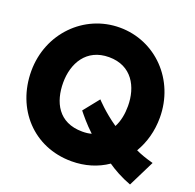

<svg xmlns="http://www.w3.org/2000/svg" viewBox="-207 -1478 1760 1732"><g transform="rotate(20 673.0 -611.5)"><path d="M1346 -214C1272 -234 1217 -254 1176 -274C1235 -373 1268 -491 1268 -620C1268 -982 996 -1261 652 -1261C311 -1261 34 -982 34 -620C34 -258 286 22 652 22C781 22 898 -14 994 -80C1050 -41 1129 4 1221 38ZM340 -620C340 -804 434 -977 652 -977C871 -977 962 -804 962 -620C962 -545 949 -473 917 -413C791 -499 707 -592 707 -592L587 -442C614 -408 669 -340 740 -274C713 -266 684 -263 652 -263C421 -263 340 -436 340 -620Z"/></g></svg>

Font: Poland Can Into
Style: BigWritings
Weight: 700
Foundry: Cannot Into Space Fonts
Version: Version 0.92